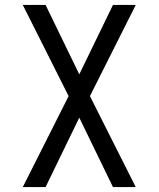

<svg xmlns="http://www.w3.org/2000/svg" viewBox="-20 -755 640 775"><path d="M164 0H72L257 -367L72 -735H164L300 -455L436 -735H528L343 -367L528 0H436L300 -280Z"/></svg>

Font: Iosevka Extended
Style: Regular
Weight: 400
Width: 7
Monospace: yes
Designer: Belleve Invis
Foundry: Belleve Invis
Version: Version 32.5.0; ttfautohint (v1.8.4)